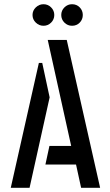

<svg xmlns="http://www.w3.org/2000/svg" viewBox="-20 -889 519 909"><path d="M321 -767Q300 -767 285 -782Q270 -797 270 -818Q270 -839 285 -854Q300 -869 321 -869Q343 -869 357.5 -854Q372 -839 372 -818Q372 -797 357.5 -782Q343 -767 321 -767ZM186 -767Q165 -767 149.5 -782Q134 -797 134 -818Q134 -839 149.5 -854Q165 -869 186 -869Q207 -869 222 -854Q237 -839 237 -818Q237 -797 222 -782Q207 -767 186 -767ZM364 0 340 -110H195L214 -198H317L206 -700H296L454 0ZM31 0 164 -591H180L215 -428L120 0Z"/></svg>

Font: Stick No Bills ExtraLight Medium
Style: Regular
Weight: 500
Version: Version 2.000